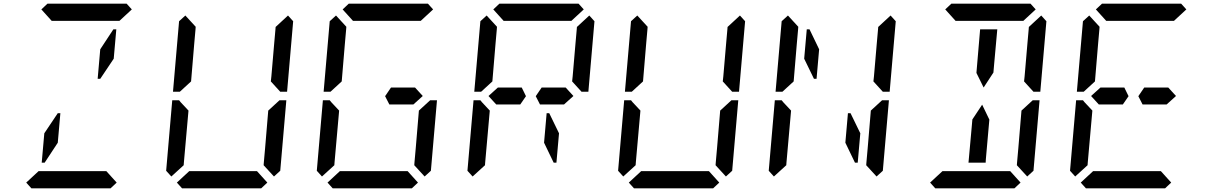

<svg xmlns="http://www.w3.org/2000/svg" viewBox="-20 -1020 6568 1040"><path d="M307 -407 293 -247 222 -139H206L220 -298L293 -407ZM204 -969 237 -1000H666L694 -969L627 -907H625H490H397H262H260ZM612 -31 579 0H150L122 -31L189 -93H191H326H419H554H556ZM594 -861H610L596 -702L523 -593H509L523 -753Z M908 -64 880 -95 913 -477H950L958 -467L1001 -421L983 -218L976 -139L975 -125ZM1428 -31 1395 0H966L938 -31L1005 -93H1007H1142H1235H1370H1372ZM1433 -421 1494 -477H1531L1498 -95L1464 -64L1408 -125L1409 -139L1416 -218ZM1540 -936 1568 -905 1535 -523H1498L1447 -579L1450 -607L1465 -782L1472 -861L1473 -874ZM1015 -579 954 -523H917L950 -905L984 -936L1040 -875L1039 -861L1032 -782Z M1836 -969 1869 -1000H2298L2326 -969L2259 -907H2257H2122H2029H1894H1892ZM1724 -64 1696 -95 1729 -477H1766L1774 -467L1817 -421L1799 -218L1792 -139L1791 -125ZM2244 -31 2211 0H1782L1754 -31L1821 -93H1823H1958H2051H2186H2188ZM2249 -421 2310 -477H2347L2314 -95L2280 -64L2224 -125L2225 -139L2232 -218ZM1831 -579 1770 -523H1733L1766 -905L1800 -936L1856 -875L1855 -861L1848 -782ZM2228 -546 2270 -500 2219 -454H2206H2129H2089L2066 -499L2098 -546H2124Z M2668 -454 2626 -500 2677 -546H2780H2806L2829 -499L2798 -454H2682ZM2652 -969 2685 -1000H3114L3142 -969L3075 -907H3073H2938H2845H2710H2708ZM2941 -407H2955L3008 -298L2994 -139H2979L2927 -247ZM2540 -64 2512 -95 2545 -477H2582L2590 -467L2633 -421L2615 -218L2608 -139L2607 -125ZM3172 -936 3200 -905 3167 -523H3130L3079 -579L3082 -607L3097 -782L3104 -861L3105 -874ZM2647 -579 2586 -523H2549L2582 -905L2616 -936L2672 -875L2671 -861L2664 -782ZM3044 -546 3086 -500 3035 -454H3022H2945H2905L2882 -499L2914 -546H2940Z M3356 -64 3328 -95 3361 -477H3398L3406 -467L3449 -421L3431 -218L3424 -139L3423 -125ZM3876 -31 3843 0H3414L3386 -31L3453 -93H3455H3590H3683H3818H3820ZM3881 -421 3942 -477H3979L3946 -95L3912 -64L3856 -125L3857 -139L3864 -218ZM3988 -936 4016 -905 3983 -523H3946L3895 -579L3898 -607L3913 -782L3920 -861L3921 -874ZM3463 -579 3402 -523H3365L3398 -905L3432 -936L3488 -875L3487 -861L3480 -782Z M4403 -593H4389L4336 -702L4350 -861H4365L4417 -753ZM4573 -407H4587L4640 -298L4626 -139H4611L4559 -247ZM4172 -64 4144 -95 4177 -477H4214L4222 -467L4265 -421L4247 -218L4240 -139L4239 -125ZM4697 -421 4758 -477H4795L4762 -95L4728 -64L4672 -125L4673 -139L4680 -218ZM4804 -936 4832 -905 4799 -523H4762L4711 -579L4714 -607L4729 -782L4736 -861L4737 -874ZM4279 -579 4218 -523H4181L4214 -905L4248 -936L4304 -875L4303 -861L4296 -782Z M5320 -157 5319 -139H5226L5243 -327L5247 -373L5300 -453L5339 -372L5335 -327ZM5100 -969 5133 -1000H5562L5590 -969L5523 -907H5521H5386H5293H5158H5156ZM5289 -861H5382L5365 -673L5361 -627L5308 -546L5269 -625L5273 -673ZM5508 -31 5475 0H5046L5018 -31L5085 -93H5087H5222H5315H5450H5452ZM5513 -421 5574 -477H5611L5578 -95L5544 -64L5488 -125L5489 -139L5496 -218ZM5620 -936 5648 -905 5615 -523H5578L5527 -579L5530 -607L5545 -782L5552 -861L5553 -874Z M5932 -454 5890 -500 5941 -546H6044H6070L6093 -499L6062 -454H5946ZM5916 -969 5949 -1000H6378L6406 -969L6339 -907H6337H6202H6109H5974H5972ZM5804 -64 5776 -95 5809 -477H5846L5854 -467L5897 -421L5879 -218L5872 -139L5871 -125ZM6324 -31 6291 0H5862L5834 -31L5901 -93H5903H6038H6131H6266H6268ZM5911 -579 5850 -523H5813L5846 -905L5880 -936L5936 -875L5935 -861L5928 -782ZM6308 -546 6350 -500 6299 -454H6286H6209H6169L6146 -499L6178 -546H6204Z"/></svg>

Font: DSEG14 Classic Mini
Style: Italic
Weight: 400
Italic angle: -5°
Designer: Keshikan(Twitter:@keshinomi_88pro)
Version: Version 0.46